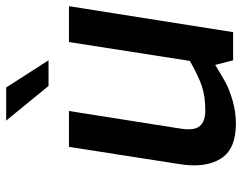

<svg xmlns="http://www.w3.org/2000/svg" viewBox="-101 -673 783 621"><g transform="rotate(-90 290.5 -362.5)"><path d="M211 -734H318L406 -597H323ZM70 -172 126 -531H242L185 -170Q178 -125 193.5 -107.5Q209 -90 243 -90Q289 -90 322 -101Q355 -112 404 -140L465 -531H581L497 0H406L391 -58Q352 -34 331.5 -23Q311 -12 275 -1.5Q239 9 201 9Q118 9 87.5 -40.5Q57 -90 70 -172Z"/></g></svg>

Font: Exo
Style: Demi Bold Italic
Weight: 600
Designer: Natanael Gama
Version: Version 1